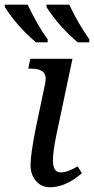

<svg xmlns="http://www.w3.org/2000/svg" viewBox="-58 -786 399 816"><path d="M62 -494.1 70.8 -536.1H250L182.1 -214.8Q167 -143.1 167 -104Q167 -53.2 200.2 -53.2Q229 -53.2 272 -79.1L290 -49.8Q220.7 9.8 154.8 9.8Q117.7 9.8 94.7 -17.1Q71.8 -43.9 71.8 -85Q71.8 -129.9 94.2 -242.2L132.8 -425.8Q136.2 -441.9 136.2 -452.1Q136.2 -494.1 75.2 -494.1ZM321.3 -606H272.5Q194.3 -671.4 139.6 -755.9V-766.1H236.3Q275.4 -684.1 321.3 -619.1ZM144.5 -606H95.2Q17.1 -671.4 -37.6 -755.9V-766.1H59.6Q102.1 -676.8 144.5 -619.1Z"/></svg>

Font: Droid Serif
Style: Italic
Weight: 400
Italic angle: -12°
Designer: Monotype Design team
Foundry: Monotype Imaging Inc.
Version: Version 1.03